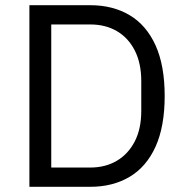

<svg xmlns="http://www.w3.org/2000/svg" viewBox="-20 -718 711 738"><path d="M93 0V-698H327Q414 -698 478.5 -659.5Q543 -621 578 -543.5Q613 -466 613 -349Q613 -232 578 -154.5Q543 -77 478.5 -38.5Q414 0 327 0ZM177 -74H327Q385 -74 429 -100Q473 -126 498 -174.5Q523 -223 523 -292V-406Q523 -475 498 -524Q473 -573 429 -598.5Q385 -624 327 -624H177Z"/></svg>

Font: IBM Plex Sans
Style: Regular
Weight: 400
Designer: Mike Abbink, Paul van der Laan, Pieter van Rosmalen
Foundry: Bold Monday
Version: Version 3.201